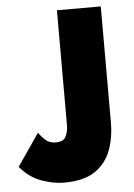

<svg xmlns="http://www.w3.org/2000/svg" viewBox="-173 -480 540 772"><g transform="rotate(-5 97.0 -94.5)"><path d="M54 252Q13 252 -35.5 235Q-84 218 -122 173L-33 43Q-22 59 -6 73.5Q10 88 35 88Q67 88 76.5 67.5Q86 47 86 24V-441H263V29Q263 87 244.5 138Q226 189 181 220.5Q136 252 54 252Z"/></g></svg>

Font: Teachers ExtraBold
Style: Regular
Weight: 800
Designer: Alfredo Marco Pradil, Chank Diesel
Version: Version 1.001